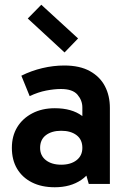

<svg xmlns="http://www.w3.org/2000/svg" viewBox="-20 -775 538 809"><path d="M211 14Q155 14 114.5 -6.5Q74 -27 52 -64Q30 -101 30 -152Q30 -202 52.5 -239Q75 -276 116 -297.5Q157 -319 211 -319Q282 -319 325.5 -287Q369 -255 385 -197L327 -201V-322Q327 -352 306.5 -376Q286 -400 237 -400Q209 -400 175 -393.5Q141 -387 105 -370L70 -456Q112 -477 158.5 -488Q205 -499 251 -499Q316 -499 358.5 -475.5Q401 -452 422 -412Q443 -372 443 -320V0H354L328 -91L385 -108Q368 -48 322.5 -17Q277 14 211 14ZM238 -81Q278 -81 302.5 -100Q327 -119 327 -152Q327 -187 302.5 -205.5Q278 -224 238 -224Q198 -224 173.5 -205.5Q149 -187 149 -152Q149 -119 173.5 -100Q198 -81 238 -81ZM252 -554 97 -697 154 -755 309 -613Z"/></svg>

Font: Gabarito Medium
Style: Regular
Weight: 500
Designer: Leandro Assis / Alvaro Franca / Felipe Casaprima
Foundry: Naipe Foundry
Version: Version 1.000